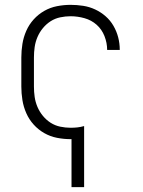

<svg xmlns="http://www.w3.org/2000/svg" viewBox="-20 -562 590 792"><path d="M275 210V12H271Q243 12 215 6.5Q187 1 162.5 -13Q138 -27 119 -48Q100 -69 88.5 -95Q77 -121 72.5 -149Q68 -177 68 -205V-325Q68 -353 72.5 -381Q77 -409 88.5 -435Q100 -461 119 -482Q138 -503 162.5 -517Q187 -531 215 -536.5Q243 -542 271 -542Q297 -542 323 -538Q349 -534 372.5 -523Q396 -512 415.5 -495Q435 -478 448 -455.5Q461 -433 467.5 -408Q474 -383 474 -357V-356H422Q422 -385 411 -413Q400 -441 378.5 -460Q357 -479 328.5 -487Q300 -495 271 -495Q250 -495 228.5 -490.5Q207 -486 189 -474.5Q171 -463 157 -446Q143 -429 134.5 -409Q126 -389 123 -368Q120 -347 120 -325V-205Q120 -183 123 -162Q126 -141 134.5 -121Q143 -101 157 -84Q171 -67 189 -55.5Q207 -44 228.5 -39.5Q250 -35 271 -35Q286 -35 299.5 -36.5Q313 -38 327 -42V210Z"/></svg>

Font: Lode Dark
Style: Regular
Weight: 400
Monospace: yes
Designer: Belleve Invis
Foundry: Belleve Invis
Version: Version 29.2.0; ttfautohint (v1.8.3)